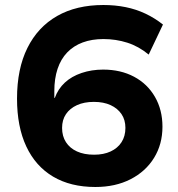

<svg xmlns="http://www.w3.org/2000/svg" viewBox="-20 -736 711 767"><path d="M361 11Q262 11 192 -30.5Q122 -72 85 -151Q48 -230 48 -342Q48 -461 89.5 -544.5Q131 -628 208 -672Q285 -716 393 -716Q440 -716 482 -707.5Q524 -699 561 -681.5Q598 -664 631 -638L574 -518Q534 -551 488.5 -565.5Q443 -580 393 -580Q347 -580 310.5 -566.5Q274 -553 248.5 -526.5Q223 -500 210 -461Q197 -422 197 -372V-345H199Q212 -381 239 -406Q266 -431 306 -444.5Q346 -458 392 -458Q462 -458 515.5 -429.5Q569 -401 599 -349Q629 -297 629 -230Q629 -160 595.5 -105.5Q562 -51 501.5 -20Q441 11 361 11ZM356 -118Q394 -118 422 -131Q450 -144 465.5 -168Q481 -192 481 -225Q481 -257 465.5 -280Q450 -303 422 -316Q394 -329 355 -329Q316 -329 287.5 -316Q259 -303 243.5 -280Q228 -257 228 -225Q228 -192 243.5 -168Q259 -144 287.5 -131Q316 -118 356 -118Z"/></svg>

Font: Nunito Sans 7pt SemiExpanded ExtraBold
Style: Regular
Weight: 800
Width: 6
Designer: Vernon Adams
Foundry: Vernon Adams
Version: Version 3.101;gftools[0.9.27]